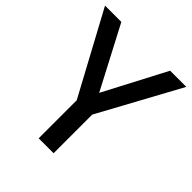

<svg xmlns="http://www.w3.org/2000/svg" viewBox="-195 -844 974 974"><g transform="rotate(45 291.5 -357.0)"><path d="M292 -380 117 -714H0L238 -273V0H345V-277L583 -714H467Z"/></g></svg>

Font: Noto Sans Hanifi Rohingya Medium
Style: Regular
Weight: 500
Designer: Monotype Design Team and DaltonMaag
Foundry: Google LLC
Version: Version 2.102